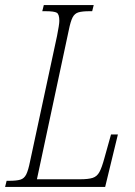

<svg xmlns="http://www.w3.org/2000/svg" viewBox="-41 -734 532 754"><path d="M-21 0 -15 -24H-5Q24 -24 39 -28.5Q54 -33 62 -49Q70 -65 77 -100L183 -593Q187 -613 189.5 -629Q192 -645 192 -652Q192 -678 182 -684Q172 -690 137 -690H125L131 -714H327L321 -690H311Q282 -690 267 -685.5Q252 -681 244 -665.5Q236 -650 229 -615L104 -30H273Q306 -30 323 -35.5Q340 -41 349.5 -58.5Q359 -76 369 -113L395 -206H422L372 0Z"/></svg>

Font: Noto Serif ExtraCondensed ExtraLight
Style: Italic
Weight: 200
Width: 2
Italic angle: -12°
Designer: Monotype Design Team
Foundry: Monotype Imaging Inc.
Version: Version 2.014; ttfautohint (v1.8.4.7-5d5b)